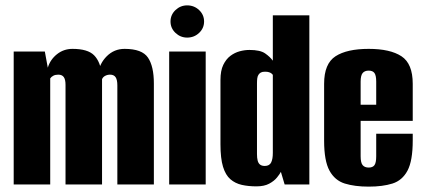

<svg xmlns="http://www.w3.org/2000/svg" viewBox="-20 -687 1577 715"><path d="M31 0V-495H147L158 -435Q167 -465 192 -485Q217 -505 250 -505Q307 -505 330.5 -481Q354 -457 359 -411H345Q350 -450 377.5 -477.5Q405 -505 444 -505Q509 -505 531 -472.5Q553 -440 553 -376V0H417V-369Q417 -390 410.5 -399.5Q404 -409 390 -409Q380 -409 371.5 -404.5Q363 -400 360 -392V0H224V-371Q224 -391 217.5 -400Q211 -409 197 -409Q186 -409 178.5 -405Q171 -401 167 -395V0Z M610 0V-495H746V0ZM677 -547Q652 -547 633.5 -564.5Q615 -582 615 -607Q615 -632 633.5 -649.5Q652 -667 677 -667Q703 -667 721.5 -649.5Q740 -632 740 -607Q740 -582 721.5 -564.5Q703 -547 677 -547Z M935 7Q905 7 880.5 1.5Q856 -4 838 -19.5Q820 -35 810.5 -66Q801 -97 801 -150V-389Q801 -424 811.5 -445.5Q822 -467 838 -479Q854 -491 872.5 -496Q891 -501 909 -501Q949 -501 967.5 -488Q986 -475 996 -461V-630H1132V0H1040L1026 -47Q1022 -39 1011.5 -26Q1001 -13 982.5 -3Q964 7 935 7ZM966 -69Q975 -69 981 -72.5Q987 -76 990 -82.5Q993 -89 994.5 -97.5Q996 -106 996 -118V-408Q995 -410 991.5 -413Q988 -416 982 -418Q976 -420 967 -420Q957 -420 951.5 -417Q946 -414 942.5 -408.5Q939 -403 938 -395Q937 -387 937 -376V-113Q937 -99 939.5 -89Q942 -79 948.5 -74Q955 -69 966 -69Z M1353 8Q1301 8 1264 -3.5Q1227 -15 1207 -51.5Q1187 -88 1187 -163V-375Q1187 -450 1229.5 -477.5Q1272 -505 1353 -505Q1433 -505 1475 -477.5Q1517 -450 1517 -375V-237H1323V-105Q1323 -81 1330.5 -72Q1338 -63 1353 -63Q1368 -63 1374.5 -72Q1381 -81 1381 -105V-189H1517V-164Q1517 -88 1497.5 -51.5Q1478 -15 1441.5 -3.5Q1405 8 1353 8ZM1323 -297H1381V-383Q1381 -406 1374.5 -415Q1368 -424 1353 -424Q1338 -424 1330.5 -415Q1323 -406 1323 -383Z"/></svg>

Font: Alumni Sans ExtraBold
Style: Regular
Weight: 800
Designer: Robert E. Leuschke
Foundry: Robert E. Leuschke
Version: Version 1.018